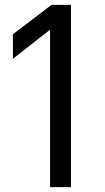

<svg xmlns="http://www.w3.org/2000/svg" viewBox="-20 -770 431 790"><path d="M186 -648V0H272V-750H192L33 -629V-528Z"/></svg>

Font: Oakes
Style: Regular
Weight: 400
Designer: Samuel Oakes
Foundry: Samuel Oakes
Version: Version 1.003;PS 001.003;hotconv 1.0.88;makeotf.lib2.5.64775